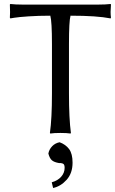

<svg xmlns="http://www.w3.org/2000/svg" viewBox="-20 -671 580 969"><path d="M248 277.8 241.2 249Q271.5 240.7 288.8 220.9Q306.2 201.2 306.2 175.8Q306.2 167 304 161.6Q301.8 156.2 296.4 154.3Q291 152.3 287.8 152.1Q284.7 151.9 277.8 151.9Q253.9 147.9 242.2 138.2Q230.5 128.4 224.1 104Q228 83 243.2 67.1Q258.3 51.3 280.8 46.9Q311.5 58.1 328.9 81.5Q346.2 105 346.2 149.9Q346.2 203.1 316.4 236.3Q286.6 269.5 248 277.8ZM233.9 -591.8Q174.3 -591.8 124 -588.4Q73.7 -585 52.7 -581.5L32.2 -578.1L29.8 -582Q30.8 -588.9 30.8 -609.9Q30.8 -633.8 29.8 -647.9L32.2 -650.9Q56.6 -647.9 91.8 -647.9H478Q513.7 -647.9 538.1 -650.9L540 -647.9Q538.1 -619.6 538.1 -610.8Q538.1 -595.7 540 -582L538.1 -578.1Q469.2 -591.8 335.9 -591.8Q328.1 -564.5 328.1 -448.2V-200.2Q328.1 -71.3 337.9 0L335.9 2.9Q317.4 0 285.2 0Q252 0 233.9 2.9L231.9 0Q242.2 -71.3 242.2 -200.2V-448.2Q242.2 -562.5 233.9 -591.8Z"/></svg>

Font: Linear Smooth
Style: Regular
Weight: 400
Designer: Philipp H. Poll, Flanker
Foundry: Philipp H. Poll, reworked by Flanker
Version: Version 1.061 | FøM Fix